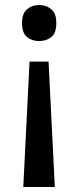

<svg xmlns="http://www.w3.org/2000/svg" viewBox="-20 -566 314 767"><path d="M205 -474Q205 -434 185 -418Q165 -402 136 -402Q108 -402 88 -418Q68 -434 68 -474Q68 -512 88 -529Q108 -546 136 -546Q165 -546 185 -529Q205 -512 205 -474ZM98 -320H174L199 181H73Z"/></svg>

Font: Noto Sans Kannada Medium
Style: Regular
Weight: 500
Designer: Jelle Bosma - Monotype Design Team
Foundry: Monotype Imaging Inc.
Version: Version 2.005; ttfautohint (v1.8.4.7-5d5b)